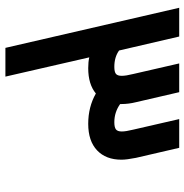

<svg xmlns="http://www.w3.org/2000/svg" viewBox="-6 -694 699 728"><g transform="rotate(90 344.0 -330.5)"><path d="M586 -441Q586 -382 550.5 -348.5Q515 -315 450 -315Q386 -315 335 -344Q300 -315 239 -315Q215 -315 198 -319L271 -1H162L10 -660H119L172 -432Q197 -414 234 -414Q253 -414 260.5 -420Q268 -426 268 -442Q268 -458 261 -486L221 -660H330L368 -496Q375 -468 375 -441V-436Q406 -414 444 -414Q463 -414 471 -420Q479 -426 479 -442Q479 -458 472 -486L432 -660H541L579 -496Q586 -461 586 -441Z"/></g></svg>

Font: Cairo SemiBold
Style: Italic
Weight: 600
Italic angle: -13°
Designer: Mohamed Gaber, Accademia di Belle Arti di Urbino and others
Foundry: Kief Type Foundry, Accademia di Belle Arti di Urbino and others
Version: Version 3.011